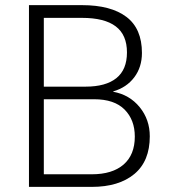

<svg xmlns="http://www.w3.org/2000/svg" viewBox="-20 -731 660 751"><path d="M93.3 0V-710.9H300.8Q413.6 -710.9 474.4 -665Q535.2 -619.1 535.2 -523.9Q535.2 -468.3 505.1 -428.5Q475.1 -388.7 422.9 -373.5V-372.1Q486.8 -360.4 526.4 -311.8Q565.9 -263.2 565.9 -197.8Q565.9 -100.6 505.4 -50.3Q444.8 0 338.9 0ZM151.4 -342.8V-49.3H338.9Q419.4 -49.3 463.4 -87.4Q507.3 -125.5 507.3 -196.8Q507.3 -262.2 467.3 -302.5Q427.2 -342.8 348.1 -342.8ZM151.4 -392.1H314.9Q393.6 -392.1 435.1 -425.3Q476.6 -458.5 476.6 -525.9Q476.6 -594.7 432.6 -627.9Q388.7 -661.1 300.8 -661.1H151.4Z"/></svg>

Font: Franko
Style: Light
Weight: 300
Designer: Google
Version: Version 1.200310; 2013